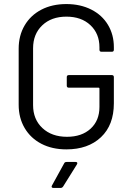

<svg xmlns="http://www.w3.org/2000/svg" viewBox="-20 -728 653 946"><path d="M72 -212V-488Q72 -553 101.5 -603Q131 -653 184 -680.5Q237 -708 307 -708Q376 -708 429.5 -681Q483 -654 512 -605.5Q541 -557 541 -496V-483Q541 -473 531 -473H480Q470 -473 470 -483V-495Q470 -562 425.5 -604Q381 -646 307 -646Q233 -646 188 -603Q143 -560 143 -490V-210Q143 -140 189 -97Q235 -54 310 -54Q383 -54 426.5 -94Q470 -134 470 -201V-292Q470 -296 466 -296H319Q309 -296 309 -306V-348Q309 -358 319 -358H531Q541 -358 541 -348V-219Q541 -112 477.5 -52Q414 8 307 8Q237 8 184 -19.5Q131 -47 101.5 -97Q72 -147 72 -212ZM236 186 296 77Q299 70 308 70H353Q359 70 360.5 73.5Q362 77 359 82L291 191Q286 198 279 198H243Q237 198 235 194.5Q233 191 236 186Z"/></svg>

Font: Barlow
Style: Regular
Weight: 400
Designer: Jeremy Tribby
Foundry: Tribby Type
Version: Version 1.408;December 10, 2018;FontCreator 11.5.0.2430 64-b